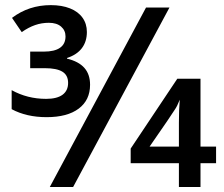

<svg xmlns="http://www.w3.org/2000/svg" viewBox="-20 -744 892 764"><path d="M26.4 -309.6V-385.3Q88.9 -350.6 163.6 -350.6Q206.5 -350.6 228.8 -366.9Q251 -383.3 251 -414.1Q251 -444.8 228.3 -458.7Q205.6 -472.7 158.2 -472.7H100.1V-538.6H153.8Q197.3 -538.6 219 -554Q240.7 -569.3 240.7 -599.1Q240.7 -623 223.1 -638.2Q205.6 -653.3 174.3 -653.3Q146 -653.3 119.9 -644.3Q93.8 -635.3 66.4 -616.2L27.8 -672.9Q94.7 -723.6 182.1 -723.6Q226.1 -723.6 258.5 -710.7Q291 -697.8 308.3 -673.6Q325.7 -649.4 325.7 -616.7Q325.7 -578.6 305.7 -552.2Q285.6 -525.9 246.6 -513.2V-510.7Q293 -499.5 315.7 -473.9Q338.4 -448.2 338.4 -406.7Q338.4 -345.7 293.2 -311.8Q248 -277.8 165.5 -277.8Q85.4 -277.8 26.4 -309.6ZM561 -713.9H654.3L271 0H178.2ZM691.9 -94.7H500V-152.8L685.5 -430.7H777.8V-160.6H839.8V-94.7H777.8V0H691.9ZM691.9 -160.6V-255.9Q691.9 -309.1 695.3 -347.2Q684.6 -320.3 675.8 -308.1Q664.1 -288.6 575.2 -160.6Z"/></svg>

Font: Viking Open Sans Light
Style: Bold
Weight: 600
Foundry: Ascender Corporation
Version: Version 2.001